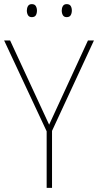

<svg xmlns="http://www.w3.org/2000/svg" viewBox="-20 -910 475 930"><path d="M218 -306 406 -714H435L232 -276V0H206V-274L0 -714H29ZM110 -859Q110 -871 115.5 -880.5Q121 -890 134 -890Q148 -890 153.5 -880.5Q159 -871 159 -859Q159 -845 153.5 -836Q148 -827 134 -827Q121 -827 115.5 -836.5Q110 -846 110 -859ZM279 -859Q279 -871 284.5 -880.5Q290 -890 303 -890Q317 -890 322.5 -881Q328 -872 328 -859Q328 -846 322.5 -836.5Q317 -827 303 -827Q290 -827 284.5 -836.5Q279 -846 279 -859Z"/></svg>

Font: Noto Sans Lao Looped SemiCondensed Thin
Style: Regular
Weight: 100
Width: 4
Designer: Mark Frömberg, Ben Mitchell
Foundry: The Fontpad Ltd
Version: Version 1.002; ttfautohint (v1.8.4.7-5d5b)